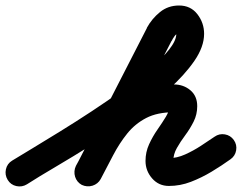

<svg xmlns="http://www.w3.org/2000/svg" viewBox="-69 -615 879 698"><path d="M-25 -31Q3 -48 48.5 -75.5Q94 -103 150 -137.5Q206 -172 264.5 -210.5Q323 -249 378 -288.5Q433 -328 476.5 -365Q520 -402 546 -435Q572 -468 572 -492Q572 -497 575 -495Q576 -494 579.5 -494Q583 -494 582 -494Q573 -494 565.5 -483.5Q558 -473 555 -466Q555 -466 555 -466.5Q555 -467 555 -467Q555 -467 555 -467Q555 -467 555 -467Q490 -341 425.5 -215.5Q361 -90 297 35Q287 54 267.5 60Q248 66 229 57Q210 47 204 27.5Q198 8 207 -11Q272 -137 336.5 -262.5Q401 -388 465 -513Q465 -513 465 -513Q465 -513 465 -513Q465 -513 465 -513.5Q465 -514 465 -514Q483 -547 512.5 -571Q542 -595 582 -595Q624 -595 648.5 -563.5Q673 -532 673 -492Q673 -445 637.5 -393.5Q602 -342 543.5 -289.5Q485 -237 413.5 -187Q342 -137 269.5 -91.5Q197 -46 134 -9Q71 28 29 55Q11 66 -9.5 61.5Q-30 57 -41 39Q-52 21 -47.5 0.5Q-43 -20 -25 -31ZM228 57Q210 47 204 27Q198 7 207 -12Q238 -70 269 -123Q300 -176 339 -218Q378 -260 432 -284Q486 -308 563 -308Q598 -308 623 -287Q648 -266 648 -229Q648 -199 635 -173Q622 -147 604.5 -123.5Q587 -100 574 -77Q561 -54 561 -30Q561 -30 561 -31Q561 -31 561 -31Q558 -36 551 -39Q550 -40 547 -40Q544 -40 545 -40Q574 -40 604 -53.5Q634 -67 661.5 -85Q689 -103 711 -118Q728 -130 748.5 -126.5Q769 -123 781 -106Q793 -89 789.5 -68.5Q786 -48 769 -36Q737 -13 700.5 9Q664 31 625 46Q586 61 545 61Q508 61 484 33.5Q460 6 460 -30Q460 -62 473 -90.5Q486 -119 503.5 -144Q521 -169 534 -190.5Q547 -212 547 -229Q547 -231 548 -226.5Q549 -222 550 -220Q554 -212 562 -208Q564 -207 565 -207Q566 -207 563 -207Q503 -207 462.5 -186Q422 -165 393.5 -129.5Q365 -94 342.5 -51Q320 -8 297 36Q287 54 267 60Q247 66 228 57Z"/></svg>

Font: FRB American Cursive Guidelines Arrows Ultra
Style: Bold Italic
Weight: 1000
Italic angle: -25°
Version: Version 2.0;Modular Font Editor K font №1